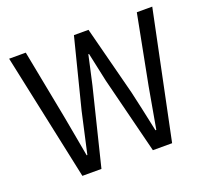

<svg xmlns="http://www.w3.org/2000/svg" viewBox="-122 -867 1101 1017"><g transform="rotate(-20 428.5 -358.0)"><path d="M176.8 0 24.4 -715.8H118.2L193.4 -326.2Q200.2 -288.1 214.4 -210.9Q228.5 -133.8 235.4 -94.7H239.3Q255.9 -171.9 291 -326.2L389.6 -715.8H471.7L572.3 -326.2Q592.8 -238.3 623 -94.7H627.9Q648.4 -211.9 668.9 -326.2L744.1 -715.8H831.1L682.6 0H574.2L465.8 -431.6Q457 -472.7 440.4 -549.8Q433.6 -579.1 430.7 -594.7H426.8Q421.9 -570.3 411.1 -523.4Q397.5 -462.9 390.6 -431.6L284.2 0Z"/></g></svg>

Font: Bpmf GenYo Gothic R
Style: R
Weight: 400
Foundry: But Ko
Version: Version 1.320